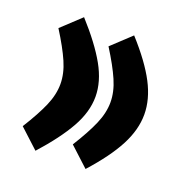

<svg xmlns="http://www.w3.org/2000/svg" viewBox="-101 -604 684 709"><g transform="rotate(20 241.0 -249.5)"><path d="M233.4 -56.6Q272.5 -119.1 291.7 -163.8Q311 -208.5 311 -250Q311 -291 291.7 -335.4Q272.5 -379.9 233.4 -441.9L308.6 -512.2Q378.4 -435.1 411.1 -372.3Q443.8 -309.6 443.8 -250Q443.8 -190.4 411.1 -127.7Q378.4 -64.9 308.6 12.7ZM36.6 -56.6Q75.7 -119.1 95 -163.8Q114.3 -208.5 114.3 -250Q114.3 -291 95 -335.4Q75.7 -379.9 36.6 -441.9L111.8 -512.2Q181.6 -435.1 216.8 -372.3Q252 -309.6 252 -250Q252 -190.4 216.8 -127.7Q181.6 -64.9 111.8 12.7Z"/></g></svg>

Font: Vazirmatn UI NL Black
Style: Regular
Weight: 900
Designer: Saber Rastikerdar
Foundry: Saber Rastikerdar
Version: Version 33.003